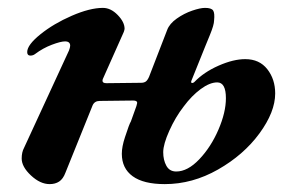

<svg xmlns="http://www.w3.org/2000/svg" viewBox="-20 -453 751 487"><path d="M35 -51Q35 -67 41 -78L155 -325Q158 -333 158 -337Q158 -348 145 -348Q134 -348 111.5 -339.5Q89 -331 69 -316Q64 -312 57 -312Q49 -312 49 -321Q49 -339 82.5 -366Q116 -393 162 -413Q208 -433 241 -433Q261 -433 278.5 -415Q296 -397 296 -380Q296 -378 294 -372L241 -253Q240 -251 240 -248Q240 -242 250 -242L338 -243Q345 -243 349.5 -246Q354 -249 358 -258L404 -377Q410 -393 428.5 -406Q447 -419 467.5 -426Q488 -433 500 -433Q516 -433 520.5 -426.5Q525 -420 523 -401Q523 -390 512.5 -364.5Q502 -339 500 -334L465 -247V-245Q465 -242 468 -242.5Q471 -243 473 -245Q497 -270 534.5 -286.5Q572 -303 602 -303Q638 -303 658 -277.5Q678 -252 678 -216Q678 -169 638 -114.5Q598 -60 533 -23Q468 14 398 14Q344 14 316.5 -6Q289 -26 289 -63Q289 -81 297 -105Q308 -139 312 -145L326 -184L328 -192Q328 -198 318 -198L233 -197Q220 -197 215 -186L146 -15Q140 1 130 7.5Q120 14 106 14Q82 14 58.5 -8Q35 -30 35 -51ZM553 -204Q553 -244 531 -244Q512 -244 489 -227Q466 -210 446 -183Q425 -156 409.5 -121.5Q394 -87 394 -67Q394 -47 402 -32.5Q410 -18 427 -18Q456 -18 485.5 -49Q515 -80 534 -124Q553 -168 553 -204Z"/></svg>

Font: EB Garamond
Style: Bold Italic
Weight: 700
Italic angle: -17.2°
Designer: Georg Duffner and Octavio Pardo
Foundry: Georg Duffner
Version: Version 1.000